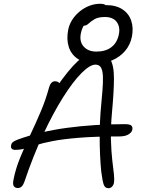

<svg xmlns="http://www.w3.org/2000/svg" viewBox="-20 -987 753 1016"><path d="M554 9Q535 9 528.5 -11Q522 -31 516 -77Q512 -114 509.5 -167Q507 -220 507.5 -279Q508 -338 512 -392Q518 -458 522 -506Q526 -554 524.5 -584.5Q523 -615 514 -630Q505 -645 485 -645Q456 -645 411.5 -600.5Q367 -556 315 -474Q263 -392 209.5 -278Q156 -164 109 -25Q104 -10 95.5 -1Q87 8 75 8Q60 8 53 -2Q46 -12 52 -39Q63 -95 87 -153.5Q111 -212 140 -273Q169 -334 195.5 -396.5Q222 -459 239 -522Q243 -538 251 -547.5Q259 -557 271 -557Q283 -557 292 -549.5Q301 -542 306 -528L276 -521Q343 -619 392 -663.5Q441 -708 489 -708Q542 -708 562.5 -675Q583 -642 583 -573.5Q583 -505 573 -397Q565 -310 567 -247Q569 -184 574 -140.5Q579 -97 582.5 -68Q586 -39 583 -19Q580 -6 572 1.5Q564 9 554 9ZM60 -194Q47 -194 41.5 -201Q36 -208 39 -218Q40 -228 47.5 -234.5Q55 -241 73 -248Q190 -291 334.5 -310.5Q479 -330 640 -330Q667 -330 675 -322.5Q683 -315 680 -300Q677 -286 659.5 -275.5Q642 -265 611 -265Q483 -265 398 -258Q313 -251 259 -240.5Q205 -230 170.5 -219Q136 -208 111.5 -201Q87 -194 60 -194ZM486 -651Q429 -651 393 -674.5Q357 -698 344 -738.5Q331 -779 341 -830Q347 -859 363 -883.5Q379 -908 402.5 -927Q426 -946 453.5 -956.5Q481 -967 509 -967Q532 -967 539 -959.5Q546 -952 543 -937Q541 -927 531.5 -920Q522 -913 502 -906Q456 -891 435.5 -868.5Q415 -846 408 -811Q399 -767 423 -740.5Q447 -714 490 -714Q539 -714 569.5 -737.5Q600 -761 609 -805Q617 -845 597.5 -871Q578 -897 535 -897Q500 -897 480.5 -885.5Q461 -874 449 -862.5Q437 -851 424 -851Q411 -851 405.5 -855Q400 -859 403 -873Q411 -909 447 -934.5Q483 -960 541 -960Q594 -960 628 -937.5Q662 -915 674.5 -877Q687 -839 678 -793Q669 -749 642 -717.5Q615 -686 575 -668.5Q535 -651 486 -651Z"/></svg>

Font: Shantell Sans Light
Style: Italic
Weight: 300
Italic angle: -11°
Designer: Stephen Nixon, Anya Danilova, Shantell Martin
Foundry: Arrow Type
Version: Version 1.008;[ac192a2d6]